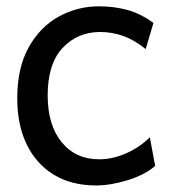

<svg xmlns="http://www.w3.org/2000/svg" viewBox="-20 -563 543 592"><path d="M275.9 8.8Q200.7 8.8 146.2 -24.2Q91.8 -57.1 62.5 -117.4Q33.2 -177.7 33.2 -259.8Q33.2 -354 68.4 -417Q103.5 -480 160.9 -511.7Q218.3 -543.5 285.2 -543.5Q332 -543.5 373 -532.2Q414.1 -521 453.1 -492.2L429.2 -411.6Q394 -440.4 359.1 -452.4Q324.2 -464.4 289.1 -464.4Q219.2 -464.4 173.1 -415.3Q127 -366.2 127 -269Q127 -177.2 170.2 -124.5Q213.4 -71.8 285.6 -71.8Q327.1 -71.8 369.1 -90.3Q411.1 -108.9 441.9 -139.6L458.5 -51.3Q425.8 -23.4 373.3 -7.3Q320.8 8.8 275.9 8.8Z"/></svg>

Font: Harmattan SemiBold
Style: Regular
Weight: 600
Designer: George W. Nuss III and SIL International
Foundry: SIL International
Version: Version 4.000